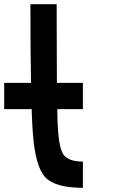

<svg xmlns="http://www.w3.org/2000/svg" viewBox="-20 -895 540 915"><path d="M250 -875Q250 -460.9 253.9 -328.1Q257.8 -195.3 281.2 -160.2Q304.7 -125 375 -125V0Q242.2 0 195.3 -50.8Q148.4 -101.6 136.7 -257.8Q125 -414.1 125 -875ZM375 -500V-375H0V-500Z"/></svg>

Font: CraftyPE
Style: Regular
Weight: 400
Designer: Erek Butcher
Foundry: Haunted Coop
Version: Version 0.018;April 4, 2024;FontCreator 15.0.0.2962 64-bit